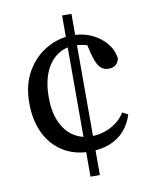

<svg xmlns="http://www.w3.org/2000/svg" viewBox="-81 -722 661 828"><g transform="rotate(-10 250.0 -308.0)"><path d="M289 45H248V-661H289ZM277 -524Q235 -524 201.5 -500.5Q168 -477 149 -432Q130 -387 130 -323Q130 -260 149.5 -216Q169 -172 203 -149Q237 -126 282 -126Q312 -126 340 -135Q368 -144 391.5 -161.5Q415 -179 431 -204L455 -191Q442 -150 416 -121Q390 -92 352 -77Q314 -62 265 -62Q198 -62 148 -93Q98 -124 70.5 -180.5Q43 -237 43 -314Q43 -393 76 -450Q109 -507 162.5 -538Q216 -569 277 -569Q322 -569 359.5 -552Q397 -535 422 -505.5Q447 -476 453 -438Q449 -419 437.5 -409.5Q426 -400 406 -400Q390 -400 378 -408Q366 -416 357.5 -433Q349 -450 342 -477L328 -536L375 -499Q358 -508 341 -513.5Q324 -519 308 -521.5Q292 -524 277 -524Z"/></g></svg>

Font: Source Serif 4 Variable
Style: Regular
Weight: 400
Designer: Frank Grießhammer
Foundry: Adobe
Version: Version 4.005;hotconv 1.1.0;makeotfexe 2.6.0